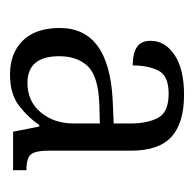

<svg xmlns="http://www.w3.org/2000/svg" viewBox="-22 -736 379 374"><g transform="rotate(90 167.0 -549.5)"><path d="M126 -380Q84 -380 59.5 -405Q35 -430 35 -477Q35 -573 176 -580L221 -582V-614Q221 -648 210 -668.5Q199 -689 163 -689Q128 -689 118 -669Q108 -649 108 -619Q85 -619 72.5 -627Q60 -635 60 -654Q60 -682 87.5 -700.5Q115 -719 165 -719Q220 -719 247 -694.5Q274 -670 274 -616V-456Q274 -430 281 -421Q288 -412 312 -412V-386H237L227 -437H224Q210 -416 187 -398Q164 -380 126 -380ZM142 -414Q178 -414 199.5 -440Q221 -466 221 -504V-555L184 -554Q129 -552 109.5 -531.5Q90 -511 90 -476Q90 -414 142 -414Z"/></g></svg>

Font: Noto Serif Ethiopic SemiCondensed Light
Style: Regular
Weight: 300
Width: 4
Designer: Monotype Design Team
Foundry: Monotype Imaging Inc.
Version: Version 2.102; ttfautohint (v1.8.4.7-5d5b)